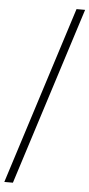

<svg xmlns="http://www.w3.org/2000/svg" viewBox="-131 -894 455 979"><g transform="rotate(5 97.0 -405.0)"><path d="M264 -860 -26 50H-70L220 -860Z"/></g></svg>

Font: TypoPRO Sinkin Sans
Style: 200 X Light
Weight: 200
Designer: Keith Bates
Foundry: K-Type
Version: Sinkin Sans (version 1.0)  by Keith Bates   •   © 2014   www